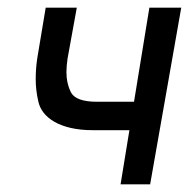

<svg xmlns="http://www.w3.org/2000/svg" viewBox="-20 -480 511 500"><path d="M221 -141H317L294 0H371L452 -460H369L329 -215H233C196 -215 174 -223 165 -239C157 -255 153 -273 153 -292C153 -303 154 -315 156 -328L180 -460H99L77 -328C74 -308 73 -290 73 -273C73 -256 75 -236 80 -215C89 -174 136 -141 221 -141Z"/></svg>

Font: Jost
Style: Italic
Weight: 400
Italic angle: -5°
Version: Version 3.710